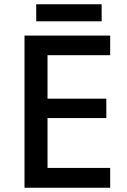

<svg xmlns="http://www.w3.org/2000/svg" viewBox="-20 -881 597 901"><path d="M457 -861H150V-781H457ZM497 0V-93H203V-327H479V-418H203V-622H497V-714H95V0Z"/></svg>

Font: Noto Sans Arabic UI Md
Style: Regular
Weight: 500
Designer: Monotype Design Team, Nadine Chahine and Nizar Qandah
Foundry: Monotype Imaging Inc.
Version: Version 2.010